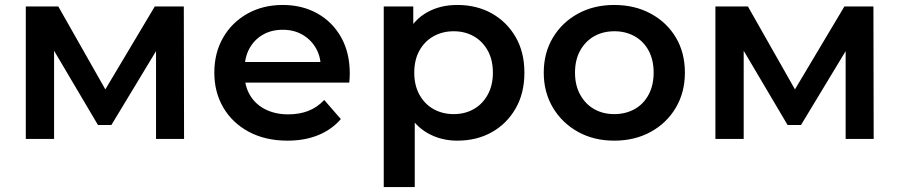

<svg xmlns="http://www.w3.org/2000/svg" viewBox="-20 -560 3626 774"><path d="M84 0V-534H215L430 -155H378L604 -534H721L722 0H609V-400L629 -387L429 -56H375L174 -396L198 -402V0Z M1139 7Q1050 7 983.5 -28.5Q917 -64 880.5 -126Q844 -188 844 -267Q844 -347 879.5 -408.5Q915 -470 977.5 -505Q1040 -540 1120 -540Q1198 -540 1259 -506Q1320 -472 1355 -410Q1390 -348 1390 -264Q1390 -256 1389.5 -246Q1389 -236 1388 -227H943V-310H1322L1273 -284Q1274 -330 1254 -365Q1234 -400 1199.5 -420Q1165 -440 1120 -440Q1074 -440 1039.5 -420Q1005 -400 985.5 -364.5Q966 -329 966 -281V-261Q966 -213 988 -176Q1010 -139 1050 -119Q1090 -99 1142 -99Q1187 -99 1223 -113Q1259 -127 1287 -157L1354 -80Q1318 -38 1263.5 -15.5Q1209 7 1139 7Z M1823 7Q1758 7 1704.5 -23Q1651 -53 1619.5 -113.5Q1588 -174 1588 -267Q1588 -361 1618.5 -421Q1649 -481 1702 -510.5Q1755 -540 1823 -540Q1902 -540 1962.5 -506Q2023 -472 2058.5 -411Q2094 -350 2094 -267Q2094 -184 2058.5 -122.5Q2023 -61 1962.5 -27Q1902 7 1823 7ZM1527 194V-534H1646V-408L1642 -266L1652 -124V194ZM1809 -100Q1854 -100 1889.5 -120Q1925 -140 1946 -178Q1967 -216 1967 -267Q1967 -319 1946 -356.5Q1925 -394 1889.5 -414Q1854 -434 1809 -434Q1764 -434 1728 -414Q1692 -394 1671 -356.5Q1650 -319 1650 -267Q1650 -216 1671 -178Q1692 -140 1728 -120Q1764 -100 1809 -100Z M2456 7Q2374 7 2310 -28.5Q2246 -64 2209 -126Q2172 -188 2172 -267Q2172 -347 2209 -408.5Q2246 -470 2310 -505Q2374 -540 2456 -540Q2539 -540 2603.5 -505Q2668 -470 2704.5 -409Q2741 -348 2741 -267Q2741 -188 2704.5 -126Q2668 -64 2603.5 -28.5Q2539 7 2456 7ZM2456 -100Q2502 -100 2538 -120Q2574 -140 2594.5 -178Q2615 -216 2615 -267Q2615 -319 2594.5 -356.5Q2574 -394 2538 -414Q2502 -434 2457 -434Q2411 -434 2375.5 -414Q2340 -394 2319 -356.5Q2298 -319 2298 -267Q2298 -216 2319 -178Q2340 -140 2375.5 -120Q2411 -100 2456 -100Z M2864 0V-534H2995L3210 -155H3158L3384 -534H3501L3502 0H3389V-400L3409 -387L3209 -56H3155L2954 -396L2978 -402V0Z"/></svg>

Font: MOST Montserrat SemiBold
Style: Regular
Weight: 600
Designer: Julieta Ulanovsky
Foundry: Julieta Ulanovsky
Version: Version 8.000;March 11, 2024;FontCreator 15.0.0.2926 64-bit